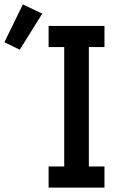

<svg xmlns="http://www.w3.org/2000/svg" viewBox="-98 -853 618 873"><path d="M123 0V-96H194V-639H123V-735H377V-639H306V-96H377V0ZM-8 -627 -78 -661 6 -833 94 -791Z"/></svg>

Font: Zed Mono
Style: Bold
Weight: 700
Monospace: yes
Designer: Belleve Invis
Foundry: Belleve Invis
Version: Version 1.0.0; ttfautohint (v1.8.4)